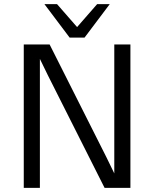

<svg xmlns="http://www.w3.org/2000/svg" viewBox="-20 -909 748 929"><path d="M95 0V-694H220L494 -150L533 -70V-694H611V0H486L212 -544L173 -624V0ZM195 -889H256L353 -778L450 -889H511L389 -727H317Z"/></svg>

Font: CMU Sans Serif
Style: Medium
Weight: 500
Version: Version 0.7.0